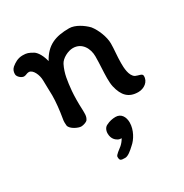

<svg xmlns="http://www.w3.org/2000/svg" viewBox="-157 -556 879 918"><g transform="rotate(-30 282.5 -96.5)"><path d="M509 -77C483 -92 482 -139 482 -163C482 -202 487 -236 487 -269C487 -305 468 -353 445 -382C422 -406 383 -432 350 -432C274 -432 223 -412 187 -345C175 -393 154 -411 146 -415C125 -427 116 -431 93 -431C65 -431 46 -418 30 -405C19 -395 16 -383 16 -371C16 -356 36 -340 49 -340C60 -340 67 -347 78 -347C101 -347 118 -308 118 -278C118 -245 120 -220 120 -195C120 -159 115 -114 108 -73C105 -60 106 -43 107 -35C112 -13 151 4 166 4C178 4 195 -2 201 -8C214 -25 211 -45 211 -62C207 -148 214 -194 221 -235C225 -256 232 -278 242 -298C254 -322 291 -341 318 -341C368 -341 392 -296 392 -253C392 -209 388 -172 388 -134C388 -117 389 -100 392 -87C405 -31 432 -2 485 -2C517 -2 548 -24 546 -57C546 -70 523 -70 509 -77ZM305 149C298 161 291 170 281 179C268 190 243 206 243 216C243 236 247 239 273 239C289 239 310 221 328 204C351 185 376 144 376 103C376 72 361 46 330 46C314 46 294 50 282 57C266 62 258 79 258 96C258 128 277 140 286 145C292 149 305 149 305 149Z"/></g></svg>

Font: Itim
Style: Regular
Weight: 400
Designer: CadsonDemak Team
Foundry: Pablo Impallari
Version: Version 1.002;PS 001.002;hotconv 1.0.88;makeotf.lib2.5.64775